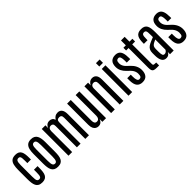

<svg xmlns="http://www.w3.org/2000/svg" viewBox="280 -2301 3719 3719"><g transform="rotate(-45 2139.0 -441.5)"><path d="M224.1 8.8C257.6 8.8 284.7 2.9 305.2 -8.8C325.7 -20.5 341.2 -37.1 351.8 -58.6C362.4 -80.1 369.5 -105.6 373 -135.3C376.6 -164.9 378.4 -197.8 378.4 -233.9V-281.2H279.8V-210.4C279.8 -182.8 278.6 -158.9 276.4 -138.9C274.1 -118.9 269 -103.6 261 -93C253 -82.4 240.2 -77.1 222.7 -77.1C204.4 -77.1 190.9 -82.1 182.1 -92C173.3 -102 167.6 -116.9 165 -137C162.4 -157 161.1 -182.1 161.1 -212.4V-523.9C161.1 -550.9 162.7 -574.3 165.8 -594C168.9 -613.7 175 -628.8 184.1 -639.4C193.2 -650 207 -655.3 225.6 -655.3C243.2 -655.3 255.7 -650.4 263.2 -640.6C270.7 -630.9 275.3 -616.5 277.1 -597.4C278.9 -578.4 279.8 -554.9 279.8 -526.9V-462.4H378.4V-513.2C378.4 -547.4 376.5 -578.5 372.8 -606.4C369.1 -634.4 361.9 -658.5 351.3 -678.7C340.7 -698.9 325.4 -714.4 305.4 -725.1C285.4 -735.8 259.1 -741.2 226.6 -741.2C179.7 -741.2 144.4 -730.6 120.6 -709.5C96.8 -688.3 80.9 -659 72.8 -621.6C64.6 -584.1 60.5 -541 60.5 -492.2V-247.1C60.5 -208.7 62.5 -173.7 66.4 -142.3C70.3 -110.9 77.9 -83.9 89.1 -61.3C100.3 -38.7 116.8 -21.3 138.4 -9.3C160.1 2.8 188.6 8.8 224.1 8.8Z M652.8 8.8C687.7 8.8 715.7 2.8 737.1 -9.3C758.4 -21.3 774.7 -38.5 785.9 -60.8C797.1 -83.1 804.7 -109.5 808.6 -140.1C812.5 -170.7 814.5 -204.8 814.5 -242.2V-501.5C814.5 -536 812.3 -567.8 807.9 -596.9C803.5 -626.1 795.4 -651.4 783.7 -673.1C772 -694.7 755.5 -711.5 734.4 -723.4C713.2 -735.3 686 -741.2 652.8 -741.2C608.6 -741.2 574.6 -730.8 551 -710C527.4 -689.1 511.2 -660.6 502.4 -624.5C493.7 -588.4 489.3 -547.4 489.3 -501.5V-242.2C489.3 -204.1 491.4 -169.7 495.6 -138.9C499.8 -108.2 507.7 -81.8 519.3 -59.8C530.8 -37.8 547.4 -20.9 568.8 -9C590.3 2.8 618.3 8.8 652.8 8.8ZM652.8 -74.7C634.6 -74.7 620.9 -80.6 611.8 -92.3C602.7 -104 596.8 -120.4 594 -141.4C591.2 -162.4 589.8 -186.7 589.8 -214.4V-521.5C589.8 -548.8 591.2 -572.7 594 -593C596.8 -613.4 602.7 -629.2 611.8 -640.6C620.9 -652 634.6 -657.7 652.8 -657.7C670.1 -657.7 683.1 -652 691.9 -640.6C700.7 -629.2 706.5 -613.4 709.5 -593C712.4 -572.7 713.9 -548.8 713.9 -521.5V-214.4C713.9 -186.7 712.4 -162.4 709.5 -141.4C706.5 -120.4 700.8 -104 692.1 -92.3C683.5 -80.6 670.4 -74.7 652.8 -74.7Z M944.8 0H1044.9V-570.3C1044.9 -596.4 1051 -617 1063.2 -632.3C1075.4 -647.6 1093.4 -655.3 1117.2 -655.3C1135.4 -655.3 1149.6 -649.5 1159.7 -637.9C1169.8 -626.4 1174.8 -607.6 1174.8 -581.5V0H1275.4V-578.1C1275.4 -607.1 1281 -627.2 1292.2 -638.4C1303.5 -649.7 1321.6 -655.3 1346.7 -655.3C1364.3 -655.3 1378.4 -649.8 1389.2 -638.9C1399.9 -628 1405.3 -608.7 1405.3 -581.1V0H1505.4V-578.1C1505.4 -632.2 1495.3 -672.9 1475.1 -700.4C1454.9 -727.9 1425.5 -741.7 1386.7 -741.7C1358.4 -741.7 1333.7 -734.9 1312.5 -721.2C1291.3 -707.5 1274.7 -689.6 1262.7 -667.5C1253.6 -693.5 1240.1 -712.4 1222.2 -724.1C1204.3 -735.8 1183.3 -741.7 1159.2 -741.7C1128.9 -741.7 1103.9 -733.2 1084.2 -716.3C1064.5 -699.4 1051.4 -679.4 1044.9 -656.2V-732.4H944.8Z M1761.7 9.8C1791.7 9.8 1815.9 1.4 1834.5 -15.4C1853 -32.1 1865.9 -51.9 1873 -74.7V0H1973.6V-732.4H1873V-166C1873 -140.3 1867.3 -119.1 1855.7 -102.3C1844.2 -85.5 1826.3 -77.1 1802.2 -77.1C1780.4 -77.1 1764.5 -84.5 1754.4 -99.1C1744.3 -113.8 1739.3 -135.3 1739.3 -163.6V-732.4H1639.2V-152.3C1639.2 -113.6 1644.9 -82.3 1656.2 -58.3C1667.6 -34.4 1682.6 -17.1 1701.2 -6.3C1719.7 4.4 1739.9 9.8 1761.7 9.8Z M2112.8 0H2212.9V-573.7C2212.9 -593.3 2216.1 -609.2 2222.4 -621.6C2228.8 -634 2237.5 -643.1 2248.5 -648.9C2259.6 -654.8 2271.8 -657.7 2285.2 -657.7C2303.4 -657.7 2318.4 -651.9 2330.1 -640.1C2341.8 -628.4 2347.7 -609.5 2347.7 -583.5V0H2447.8V-584C2447.8 -637 2437.5 -676.6 2417 -702.6C2396.5 -728.7 2367.8 -741.7 2331.1 -741.7C2301.4 -741.7 2276 -732.9 2254.6 -715.3C2233.3 -697.8 2219.4 -677.6 2212.9 -654.8V-732.4H2112.8Z M2588.4 0H2689V-732.4H2588.4ZM2588.4 -799.8H2689V-891.6H2588.4Z M2969.7 9.8C3023.1 9.8 3062.4 -6 3087.6 -37.6C3112.9 -69.2 3125.5 -112.6 3125.5 -168C3125.5 -208.3 3116.8 -246.7 3099.4 -283C3081.9 -319.3 3056.2 -353.2 3022 -384.8L2969.2 -434.1C2953.3 -449.1 2940.3 -464.4 2930.2 -480C2920.1 -495.6 2912.8 -511.4 2908.4 -527.3C2904.1 -543.3 2902 -559.1 2902.3 -574.7C2903.3 -605.3 2908.8 -626.4 2918.7 -637.9C2928.6 -649.5 2943.5 -655.3 2963.4 -655.3C2983.9 -655.3 2998.1 -644.4 3006.1 -622.6C3014.1 -600.7 3018.1 -569.3 3018.1 -528.3V-477.5H3113.3V-512.7C3113.3 -570 3107.6 -615.2 3096.2 -648.4C3084.8 -681.6 3067.9 -705.4 3045.4 -719.7C3022.9 -734 2995.3 -741.2 2962.4 -741.2C2913.2 -741.2 2874.7 -727.3 2846.7 -699.5C2818.7 -671.6 2804.7 -628.1 2804.7 -568.8C2804.7 -531.4 2812.8 -496 2829.1 -462.6C2845.4 -429.3 2869 -397.8 2899.9 -368.2L2951.7 -318.8C2968.6 -302.9 2982.4 -286.5 2993.2 -269.8C3003.9 -253 3011.9 -236.1 3017.1 -219C3022.3 -201.9 3024.9 -184.7 3024.9 -167.5C3024.9 -133 3020.1 -109 3010.5 -95.7C3000.9 -82.4 2985.8 -75.7 2965.3 -75.7C2944.8 -75.7 2930.1 -86.6 2921.1 -108.4C2912.2 -130.2 2907.7 -161.6 2907.7 -202.6V-257.3H2810.5V-202.1C2810.5 -126.3 2824.1 -72 2851.1 -39.3C2878.1 -6.6 2917.6 9.8 2969.7 9.8Z M3353.5 4.4H3422.4V-75.2C3398.3 -75.2 3380.5 -76.2 3369.1 -78.1C3357.7 -80.1 3350.4 -84.1 3347.2 -90.1C3343.9 -96.1 3342.3 -105.3 3342.3 -117.7V-652.3H3421.4V-726.6H3342.3V-859.4H3242.2V-726.6H3175.3V-652.3H3242.2V-108.9C3242.2 -81.5 3245 -59.6 3250.5 -43C3256 -26.4 3266.8 -14.3 3282.7 -6.8C3298.7 0.7 3322.3 4.4 3353.5 4.4Z M3626 6.3C3645.2 6.3 3661.6 2.6 3675.3 -4.9C3689 -12.4 3700 -21.6 3708.5 -32.5C3717 -43.4 3722.7 -53.7 3725.6 -63.5V0H3826.2V-498.5C3826.2 -537.9 3824.2 -572.7 3820.3 -602.8C3816.4 -632.9 3809 -658.2 3798.1 -678.7C3787.2 -699.2 3771.6 -714.8 3751.2 -725.3C3730.9 -735.9 3704.1 -741.2 3670.9 -741.2C3636.1 -741.2 3608 -735.6 3586.7 -724.4C3565.3 -713.1 3549.2 -697.6 3538.1 -677.7C3527 -657.9 3519.5 -634.5 3515.6 -607.7C3511.7 -580.8 3509.8 -551.8 3509.8 -520.5V-499.5H3609.4V-524.9C3609.4 -556.2 3610.7 -581.5 3613.3 -601.1C3615.9 -620.6 3621.5 -634.9 3630.1 -644C3638.8 -653.2 3651.7 -657.7 3668.9 -657.7C3686.5 -657.7 3699.3 -653.2 3707.3 -644C3715.3 -634.9 3720.2 -620.7 3722.2 -601.3C3724.1 -581.9 3725.1 -556.6 3725.1 -525.4V-468.8C3692.5 -455.7 3662.6 -443.4 3635.3 -431.9C3607.9 -420.3 3584.1 -407.4 3564 -393.1C3543.8 -378.7 3528.2 -360.9 3517.1 -339.6C3506 -318.3 3500.5 -291.5 3500.5 -259.3V-188C3500.8 -127.1 3510.7 -79.5 3530.3 -45.2C3549.8 -10.8 3581.7 6.3 3626 6.3ZM3654.3 -74.7C3633.5 -74.7 3619.5 -83.7 3612.3 -101.8C3605.1 -119.9 3601.6 -149.6 3601.6 -190.9V-258.8C3601.6 -279.6 3603.4 -296.9 3606.9 -310.5C3610.5 -324.2 3616.8 -335.9 3625.7 -345.7C3634.7 -355.5 3647.2 -364.8 3663.3 -373.8C3679.4 -382.7 3700 -392.7 3725.1 -403.8V-125C3720.9 -113.9 3712.4 -102.8 3699.7 -91.6C3687 -80.3 3671.9 -74.7 3654.3 -74.7Z M4093.8 9.8C4147.1 9.8 4186.4 -6 4211.7 -37.6C4236.9 -69.2 4249.5 -112.6 4249.5 -168C4249.5 -208.3 4240.8 -246.7 4223.4 -283C4206 -319.3 4180.2 -353.2 4146 -384.8L4093.3 -434.1C4077.3 -449.1 4064.3 -464.4 4054.2 -480C4044.1 -495.6 4036.9 -511.4 4032.5 -527.3C4028.1 -543.3 4026 -559.1 4026.4 -574.7C4027.3 -605.3 4032.8 -626.4 4042.7 -637.9C4052.7 -649.5 4067.5 -655.3 4087.4 -655.3C4107.9 -655.3 4122.2 -644.4 4130.1 -622.6C4138.1 -600.7 4142.1 -569.3 4142.1 -528.3V-477.5H4237.3V-512.7C4237.3 -570 4231.6 -615.2 4220.2 -648.4C4208.8 -681.6 4191.9 -705.4 4169.4 -719.7C4147 -734 4119.3 -741.2 4086.4 -741.2C4037.3 -741.2 3998.7 -727.3 3970.7 -699.5C3942.7 -671.6 3928.7 -628.1 3928.7 -568.8C3928.7 -531.4 3936.8 -496 3953.1 -462.6C3969.4 -429.3 3993 -397.8 4023.9 -368.2L4075.7 -318.8C4092.6 -302.9 4106.4 -286.5 4117.2 -269.8C4127.9 -253 4135.9 -236.1 4141.1 -219C4146.3 -201.9 4148.9 -184.7 4148.9 -167.5C4148.9 -133 4144.1 -109 4134.5 -95.7C4124.9 -82.4 4109.9 -75.7 4089.4 -75.7C4068.8 -75.7 4054.1 -86.6 4045.2 -108.4C4036.2 -130.2 4031.7 -161.6 4031.7 -202.6V-257.3H3934.6V-202.1C3934.6 -126.3 3948.1 -72 3975.1 -39.3C4002.1 -6.6 4041.7 9.8 4093.8 9.8Z"/></g></svg>

Font: Antonio
Style: Regular
Weight: 400
Designer: Vernon Adams
Foundry: Vernon Adams
Version: Version 1.002